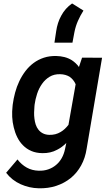

<svg xmlns="http://www.w3.org/2000/svg" viewBox="-20 -854 627 1083"><path d="M51.8 -264.6 50.8 -254.4Q47.4 -225.1 48.8 -194.6Q50.3 -164.1 57.6 -135.3Q64.5 -106 77.4 -79.8Q90.3 -53.7 109.9 -34.2Q129.4 -14.2 156.5 -2.4Q183.6 9.3 218.8 9.8Q241.7 10.3 262.5 5.6Q283.2 1 302.2 -9.3Q315.9 -16.1 329.1 -25.9Q342.3 -35.6 354 -47.4L346.7 -12.7Q340.8 15.6 327.9 38.3Q314.9 61 295.9 76.7Q276.9 92.8 252.2 101.3Q227.5 109.9 198.2 108.9Q160.6 107.9 130.9 91.3Q101.1 74.7 78.6 45.4L14.6 120.6Q47.4 163.1 96.4 185.1Q145.5 207 198.2 208Q251.5 209.5 297.4 194.3Q343.3 179.2 379.4 149.9Q414.6 121.1 437.7 79.1Q460.9 37.1 468.8 -15.6L555.7 -528.3L442.9 -528.8L425.3 -476.1Q417 -487.8 406.5 -497.6Q396 -507.3 384.8 -514.6Q365.7 -526.4 343.8 -532Q321.8 -537.6 297.9 -538.1Q259.8 -539.1 227.8 -528.6Q195.8 -518.1 169.9 -499Q143.6 -479.5 123.5 -453.1Q103.5 -426.8 88.9 -396Q74.2 -365.2 65.2 -331.5Q56.2 -297.9 51.8 -264.6ZM174.3 -254.4 175.3 -264.6Q179.2 -293.9 189.2 -324.7Q199.2 -355.5 216.8 -380.4Q233.9 -405.3 259.5 -420.9Q285.2 -436.5 319.8 -435.5Q335.4 -435.1 348.4 -431.4Q361.3 -427.7 372.1 -421.4Q382.8 -414.1 391.6 -403.6Q400.4 -393.1 406.7 -378.9L366.2 -149.9Q356.4 -137.2 345.5 -127Q334.5 -116.7 321.8 -109.4Q308.1 -101.1 292 -96.9Q275.9 -92.8 257.3 -93.3Q236.3 -94.2 221.4 -102.1Q206.5 -109.9 196.8 -122.6Q187 -134.8 181.6 -150.9Q176.3 -167 174.3 -184.6Q171.9 -202.1 172.4 -220.2Q172.9 -238.3 174.3 -254.4ZM296.9 -678.2 287.1 -613.3H388.7L399.9 -673.3Q406.7 -707 419.7 -736.3Q432.6 -765.6 450.7 -794.4L386.7 -834.5Q367.2 -821.3 351.8 -803.7Q336.4 -786.1 325.7 -766.1Q314.5 -746.1 307.4 -723.9Q300.3 -701.7 296.9 -678.2Z"/></svg>

Font: Roboto Mono SemiBold
Style: Italic
Weight: 600
Italic angle: -10°
Monospace: yes
Designer: Google
Version: Version 3.000